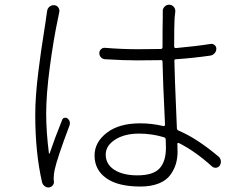

<svg xmlns="http://www.w3.org/2000/svg" viewBox="-20 -780 1040 822"><path d="M181.6 -731.4Q182.6 -743.2 191.4 -751Q200.2 -758.8 212.9 -757.8Q223.6 -756.8 230 -747.6Q236.3 -738.3 233.4 -726.6Q231.4 -713.9 228.5 -702.1Q209 -611.3 193.4 -493.7Q177.7 -376 177.7 -293.9Q177.7 -215.8 189.5 -123Q189.5 -122.1 190.9 -122.1Q192.4 -122.1 192.4 -123Q214.8 -189.5 246.1 -266.6Q248 -273.4 255.4 -275.4Q262.7 -277.3 268.6 -273.4Q279.3 -264.6 279.3 -252.9Q279.3 -248 277.3 -242.2Q224.6 -102.5 213.9 -52.7Q210 -34.2 210 -18.6Q210 -13.7 210 -9.8Q210 -7.8 210.9 -2.9Q211.9 5.9 205.6 13.7Q199.2 21.5 189.5 22.5Q188.5 22.5 186.5 22.5Q177.7 22.5 170.9 16.6Q163.1 10.7 160.2 1Q130.9 -126 130.9 -288.1Q130.9 -328.1 134.3 -375Q137.7 -421.9 144.5 -475.6Q151.4 -529.3 155.8 -560.5Q160.2 -591.8 168.9 -646.5Q177.7 -701.2 177.7 -706.1Q179.7 -719.7 181.6 -731.4ZM690.4 -147.5Q690.4 -168.9 689.5 -182.6Q689.5 -190.4 681.6 -192.4Q630.9 -208 575.2 -208Q512.7 -208 472.7 -182.1Q432.6 -156.2 432.6 -118.2Q432.6 -77.1 469.2 -53.2Q505.9 -29.3 568.4 -29.3Q635.7 -29.3 663.1 -59.1Q690.4 -88.9 690.4 -147.5ZM916 -109.4Q925.8 -100.6 925.8 -86.9Q925.8 -79.1 920.9 -71.3Q916 -63.5 905.8 -62Q895.5 -60.5 887.7 -67.4Q815.4 -132.8 745.1 -168Q743.2 -168.9 741.2 -167.5Q739.3 -166 739.3 -164.1Q740.2 -152.3 740.2 -130.9Q740.2 -102.5 732.9 -78.1Q725.6 -53.7 709 -30.8Q692.4 -7.8 659.7 5.4Q627 18.6 581.1 18.6Q485.4 18.6 435.1 -17.1Q384.8 -52.7 384.8 -114.3Q384.8 -170.9 437 -211.4Q489.3 -252 580.1 -252Q629.9 -252 679.7 -240.2Q682.6 -240.2 684.6 -241.7Q686.5 -243.2 686.5 -246.1Q676.8 -447.3 675.8 -515.6Q675.8 -523.4 668.9 -522.5Q603.5 -521.5 567.4 -521.5Q508.8 -521.5 429.7 -526.4Q418.9 -527.3 412.1 -534.7Q405.3 -542 405.3 -552.7Q405.3 -562.5 412.6 -569.3Q419.9 -576.2 429.7 -575.2Q502.9 -569.3 569.3 -569.3Q605.5 -569.3 668.9 -570.3Q675.8 -571.3 675.8 -578.1Q675.8 -669.9 676.8 -702.1Q676.8 -715.8 676.8 -730.5Q675.8 -742.2 684.1 -751Q692.4 -759.8 704.1 -759.8Q715.8 -759.8 723.6 -751Q731.4 -742.2 730.5 -730.5Q728.5 -716.8 727.5 -703.1Q725.6 -671.9 725.6 -581.1Q725.6 -574.2 733.4 -574.2Q819.3 -582 880.9 -591.8Q890.6 -593.8 898.4 -587.4Q906.2 -581.1 906.2 -571.3Q906.2 -560.5 898.9 -552.2Q891.6 -543.9 880.9 -542Q805.7 -531.2 733.4 -526.4Q725.6 -526.4 726.6 -518.6Q726.6 -481.4 737.3 -230.5Q738.3 -222.7 745.1 -220.7Q823.2 -187.5 916 -109.4Z"/></svg>

Font: Gen Jyuu Gothic Light
Style: Regular
Weight: 200
Designer: [Source Han Sans]
Ryoko NISHIZUKA  (kana & ideographs); Paul D. Hunt (Latin, Greek & Cyrillic); Wenlong ZHANG  (bopomofo
Version: Version 1.002.20150607